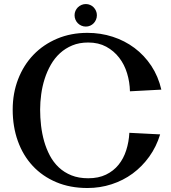

<svg xmlns="http://www.w3.org/2000/svg" viewBox="-20 -898 851 953"><path d="M780.8 -453.1 625 -444.8Q624 -490.7 610.8 -534.2Q597.7 -577.6 571.5 -611.6Q545.4 -645.5 507.1 -666.3Q468.8 -687 418 -687Q373.5 -687 338.9 -672.6Q304.2 -658.2 277.6 -633.8Q251 -609.4 232.2 -576.4Q213.4 -543.5 201.7 -506.6Q189.9 -469.7 184.6 -430.4Q179.2 -391.1 179.2 -354Q179.2 -314.9 183.8 -274.7Q188.5 -234.4 199.2 -196.5Q210 -158.7 227.8 -125.2Q245.6 -91.8 272.2 -66.9Q298.8 -42 334.7 -27.6Q370.6 -13.2 418 -13.2Q468.8 -13.2 506.1 -31.2Q543.5 -49.3 568.4 -80.1Q593.3 -110.8 606.4 -151.9Q619.6 -192.9 622.1 -238.8L774.9 -231Q756.3 -169.9 720.9 -120.6Q685.5 -71.3 638.4 -36.6Q591.3 -2 533.9 16.6Q476.6 35.2 414.1 35.2Q327.6 35.2 259 6.1Q190.4 -22.9 142.3 -74.7Q94.2 -126.5 68.6 -197.8Q43 -269 43 -354Q43 -435.5 70.1 -505.4Q97.2 -575.2 146.2 -626.2Q195.3 -677.2 263.7 -706.1Q332 -734.9 414.1 -734.9Q479.5 -734.9 539.3 -715.6Q599.1 -696.3 647.7 -659.9Q696.3 -623.5 731 -571.3Q765.6 -519 780.8 -453.1ZM460.9 -822.3Q460.9 -810.5 456.5 -800.3Q452.1 -790 444.8 -782.5Q437.5 -774.9 427.5 -770.5Q417.5 -766.1 406.2 -766.1Q394.5 -766.1 384.3 -770.5Q374 -774.9 366.5 -782.5Q358.9 -790 354.5 -800.3Q350.1 -810.5 350.1 -822.3Q350.1 -834 354.5 -844Q358.9 -854 366.5 -861.6Q374 -869.1 384.3 -873.5Q394.5 -877.9 406.2 -877.9Q417.5 -877.9 427.5 -873.5Q437.5 -869.1 444.8 -861.6Q452.1 -854 456.5 -844Q460.9 -834 460.9 -822.3Z"/></svg>

Font: Original Surfer
Style: Regular
Weight: 400
Designer: Astigmatic (AOETI)
Foundry: Astigmatic (AOETI)
Version: Version 1.001